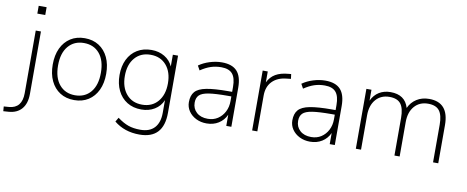

<svg xmlns="http://www.w3.org/2000/svg" viewBox="-130 -1008 3713 1528"><g transform="rotate(10 1726.5 -244.5)"><path d="M77 -619V-682H141V-619ZM-55 193 -58 155 -17 152Q88 144 88 22V-484H130V21Q130 98 93 141.5Q56 185 -12 190Z M484 8Q418 8 369.5 -23Q321 -54 294.5 -110Q268 -166 268 -242Q268 -318 294.5 -374Q321 -430 369.5 -461Q418 -492 484 -492Q550 -492 598.5 -461Q647 -430 673.5 -374Q700 -318 700 -242Q700 -166 673.5 -110Q647 -54 598.5 -23Q550 8 484 8ZM484 -31Q564 -31 610.5 -86.5Q657 -142 657 -242Q657 -342 610.5 -397.5Q564 -453 484 -453Q405 -453 358 -397.5Q311 -342 311 -242Q311 -142 358 -86.5Q405 -31 484 -31Z M1043 188Q922 188 838 119L858 85Q905 120 946.5 134.5Q988 149 1044 149Q1119 149 1158 106.5Q1197 64 1197 -15V-117Q1176 -67 1130 -39Q1084 -11 1024 -11Q957 -11 908 -41.5Q859 -72 832.5 -126.5Q806 -181 806 -252Q806 -324 832.5 -378Q859 -432 908 -462Q957 -492 1024 -492Q1083 -492 1129 -464.5Q1175 -437 1196 -389V-484H1238V-22Q1238 188 1043 188ZM1023 -50Q1103 -50 1150 -105Q1197 -160 1197 -252Q1197 -344 1150 -398.5Q1103 -453 1023 -453Q943 -453 896 -398.5Q849 -344 849 -252Q849 -160 896 -105Q943 -50 1023 -50Z M1554 8Q1507 8 1469 -11Q1431 -30 1409 -62.5Q1387 -95 1387 -135Q1387 -189 1413.5 -219.5Q1440 -250 1504.5 -262.5Q1569 -275 1682 -275H1712V-315Q1712 -387 1684 -420Q1656 -453 1594 -453Q1549 -453 1509.5 -440Q1470 -427 1427 -398L1407 -434Q1445 -461 1494.5 -476.5Q1544 -492 1592 -492Q1675 -492 1714.5 -449Q1754 -406 1754 -315V0H1713V-90Q1692 -44 1650.5 -18Q1609 8 1554 8ZM1557 -30Q1603 -30 1637.5 -52.5Q1672 -75 1692 -113.5Q1712 -152 1712 -201V-238H1684Q1585 -238 1530.5 -229.5Q1476 -221 1454.5 -199.5Q1433 -178 1433 -139Q1433 -91 1466.5 -60.5Q1500 -30 1557 -30Z M1922 0V-484H1963V-396Q1985 -442 2025.5 -465.5Q2066 -489 2129 -494L2150 -496L2155 -458L2121 -454Q2047 -447 2005.5 -404Q1964 -361 1964 -290V0Z M2390 8Q2343 8 2305 -11Q2267 -30 2245 -62.5Q2223 -95 2223 -135Q2223 -189 2249.5 -219.5Q2276 -250 2340.5 -262.5Q2405 -275 2518 -275H2548V-315Q2548 -387 2520 -420Q2492 -453 2430 -453Q2385 -453 2345.5 -440Q2306 -427 2263 -398L2243 -434Q2281 -461 2330.5 -476.5Q2380 -492 2428 -492Q2511 -492 2550.5 -449Q2590 -406 2590 -315V0H2549V-90Q2528 -44 2486.5 -18Q2445 8 2390 8ZM2393 -30Q2439 -30 2473.5 -52.5Q2508 -75 2528 -113.5Q2548 -152 2548 -201V-238H2520Q2421 -238 2366.5 -229.5Q2312 -221 2290.5 -199.5Q2269 -178 2269 -139Q2269 -91 2302.5 -60.5Q2336 -30 2393 -30Z M2760 0V-484H2801V-396Q2823 -443 2862.5 -467.5Q2902 -492 2955 -492Q3072 -492 3102 -390Q3123 -437 3166 -464.5Q3209 -492 3267 -492Q3426 -492 3426 -308V0H3384V-304Q3384 -381 3356.5 -417Q3329 -453 3265 -453Q3196 -453 3155 -405.5Q3114 -358 3114 -278V0H3072V-304Q3072 -381 3044.5 -417Q3017 -453 2953 -453Q2884 -453 2843 -405.5Q2802 -358 2802 -278V0Z"/></g></svg>

Font: Nunito Sans ExtraLight
Style: Regular
Weight: 200
Designer: Vernon Adams
Foundry: Vernon Adams
Version: Version 3.006; ttfautohint (v1.8.3)